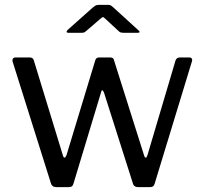

<svg xmlns="http://www.w3.org/2000/svg" viewBox="-20 -765 836 785"><path d="M755 -530Q761 -530 764 -525.5Q767 -521 765 -515L612 -13Q610 -6 605.5 -3Q601 0 593 0H545Q528 0 524 -13L405 -387Q401 -396 398 -396Q395 -396 393 -387L280 -13Q278 -6 273.5 -3Q269 0 261 0H210Q194 0 189 -13L31 -515Q30 -521 33 -525.5Q36 -530 43 -530H102Q108 -530 112 -527.5Q116 -525 118 -519L237 -130Q240 -120 244 -120.5Q248 -121 252 -131L370 -520Q372 -525 375.5 -527.5Q379 -530 384 -530H431Q437 -530 441 -527.5Q445 -525 446 -519L569 -130Q572 -120 576 -120.5Q580 -121 583 -131L698 -519Q701 -525 705 -527.5Q709 -530 715 -530H755ZM466 -637 412 -687Q404 -695 401 -695Q398 -695 389 -687L331 -637Q326 -633 323 -632Q320 -631 313 -631H259Q253 -631 252.5 -634.5Q252 -638 257 -643L359 -734Q365 -739 370 -742Q375 -745 384 -745H423Q431 -745 435 -741.5Q439 -738 443 -735L544 -643Q558 -631 543 -631H484Q479 -631 474.5 -632Q470 -633 466 -637Z"/></svg>

Font: Libre Franklin Thin
Style: Regular
Weight: 400
Version: Version 3.000